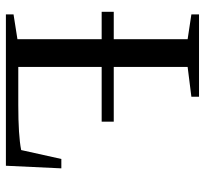

<svg xmlns="http://www.w3.org/2000/svg" viewBox="-42 -653 695 651"><g transform="rotate(90 305.5 -327.5)"><path d="M308.1 -628.9 207 -616.2V-365.7H392.6V-324.7H207V-42H335.9Q439.9 -42 488.8 -51.8L519 -188H550.8L542 0H28.8V-25.9L112.8 -39.1V-324.7H20V-365.7H112.8V-616.2L28.8 -628.9V-654.8H308.1Z"/></g></svg>

Font: Liberation Serif
Style: Regular
Weight: 400
Designer: Steve Matteson
Foundry: Ascender Corporation
Version: Version 2.1.5